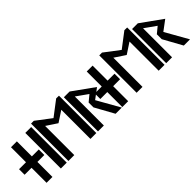

<svg xmlns="http://www.w3.org/2000/svg" viewBox="188 -2093 3282 3282"><g transform="rotate(-45 1828.5 -452.0)"><path d="M182 -497H14V-363H182V0H324V-363H491V-497H324V-860H182Z M670 0V-860H528V0Z M1243 0H1385V-903L1318 -904L1048 -698L777 -904L710 -903V0H852V-705L1047 -576L1243 -705Z M1768 -412 1950 -548 1564 -825H1425V0H1567V-702L1774 -555L1661 -462V-344L1851 0H2001Z M2013 -497H1845V-363H2013V0H2155V-363H2322V-497H2155V-860H2013Z M2892 0H3034V-903L2967 -904L2697 -698L2426 -904L2359 -903V0H2501V-705L2696 -576L2892 -705Z M3417 -412 3599 -548 3213 -825H3074V0H3216V-702L3423 -555L3310 -462V-344L3500 0H3650Z"/></g></svg>

Font: Ny Stormning
Style: Hf
Weight: 700
Designer: Robert Jablonski, Mew Too
Foundry: Cannot Into Space Fonts
Version: Version 0.90